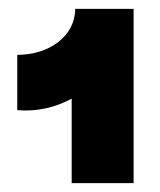

<svg xmlns="http://www.w3.org/2000/svg" viewBox="-20 -720 361 434"><path d="M19 -596V-471C65 -467 107 -478 142 -497V-306H282V-700H150C150 -639 92 -596 19 -596Z"/></svg>

Font: Fixel Text Black
Style: Regular
Weight: 900
Width: 4
Designer: AlfaBravo + MacPaw
Foundry: Kyrylo Tkachov, Marchela Mozhyna, Serhii Makarenko, Maria Weinstein, Zakhar Kryvoshyya
Version: Version 1.211